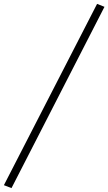

<svg xmlns="http://www.w3.org/2000/svg" viewBox="-104 -762 556 985"><path d="M-45 203 -84 188 394 -742 432 -727Z"/></svg>

Font: Piazzolla 8pt ExtraLight
Style: Italic
Weight: 250
Italic angle: -11.3°
Designer: Juan Pablo del Peral
Foundry: Huerta Tipografica
Version: Version 2.001